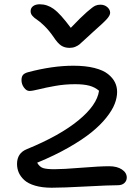

<svg xmlns="http://www.w3.org/2000/svg" viewBox="-20 -835 657 903"><path d="M452.1 -813Q471.7 -813 484.9 -801.3Q498 -789.6 498 -774.9Q498 -763.2 483.6 -746.6Q469.2 -730 417 -684.1Q401.4 -670.4 381.1 -651.1Q360.8 -631.8 353.5 -626Q346.2 -620.1 334.2 -615Q322.3 -609.9 307.1 -609.9Q284.2 -609.9 267.6 -620.8Q251 -631.8 231.9 -661.1Q211.4 -690.9 189.5 -712.4Q167.5 -733.9 154.3 -742.2Q141.1 -750.5 132.6 -760.3Q124 -770 124 -782.2Q124 -797.4 135.7 -806.2Q147.5 -814.9 167 -814.9Q202.1 -814.9 232.9 -792.7Q263.7 -770.5 313 -704.1Q360.4 -753.9 388.7 -778.6Q417 -803.2 428 -808.1Q439 -813 452.1 -813ZM223.1 47.9Q178.2 47.9 145 38.1Q111.8 28.3 94 11.7Q76.2 -4.9 68.1 -23.7Q60.1 -42.5 60.1 -64Q60.1 -115.2 106.9 -133.8Q260.7 -196.8 348.6 -268.8Q436.5 -340.8 445.8 -408.2Q425.8 -425.3 399.7 -432.1Q373.5 -439 333 -439Q284.7 -439 239.5 -430.9Q194.3 -422.9 163.1 -415Q131.8 -407.2 118.2 -407.2Q104.5 -407.2 92.8 -423.1Q81.1 -439 81.1 -458Q81.1 -473.1 87.4 -481.7Q93.8 -490.2 110.8 -495.1Q226.1 -525.9 325.2 -525.9Q382.3 -525.9 423.8 -515.4Q465.3 -504.9 487.8 -486.8Q510.3 -468.8 520.5 -448Q530.8 -427.2 530.8 -402.8Q530.8 -376 519.5 -346.7Q508.3 -317.4 480.7 -282.5Q453.1 -247.6 411.1 -213.4Q369.1 -179.2 303.5 -141.6Q237.8 -104 154.8 -69.8Q166 -49.8 183.1 -44.4Q200.2 -39.1 236.8 -39.1Q274.9 -39.1 362.1 -46.1Q449.2 -53.2 493.2 -53.2Q530.3 -53.2 553.2 -38.1Q576.2 -22.9 576.2 0Q576.2 15.6 564.9 25.9Q553.7 36.1 534.2 36.1Q494.1 36.1 384.8 42Q275.4 47.9 223.1 47.9Z"/></svg>

Font: Shantell Sans Irregular
Style: Regular
Weight: 400
Designer: Stephen Nixon, Anya Danilova, Shantell Martin
Foundry: Arrow Type
Version: Version 1.006;[9816181b4]